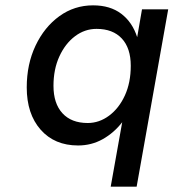

<svg xmlns="http://www.w3.org/2000/svg" viewBox="-20 -535 649 718"><path d="M609 -500 491 163H394L437 -78Q406 -38 364 -14.5Q322 9 272 9Q184 9 132 -50Q80 -109 80 -208Q80 -295 113 -364.5Q146 -434 202 -474.5Q258 -515 328 -515Q392 -515 433.5 -483.5Q475 -452 493 -396L511 -500ZM180 -214Q180 -148 213.5 -111.5Q247 -75 308 -75Q351 -75 388 -102.5Q425 -130 447 -178Q469 -226 469 -289Q469 -355 435.5 -391Q402 -427 341 -427Q297 -427 260.5 -399.5Q224 -372 202 -324Q180 -276 180 -214Z"/></svg>

Font: Overused Grotesk Medium
Style: Italic
Weight: 500
Italic angle: -10°
Version: Version 0.003